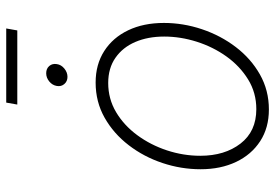

<svg xmlns="http://www.w3.org/2000/svg" viewBox="-155 -730 896 626"><g transform="rotate(-90 293.0 -417.0)"><path d="M249 11.7Q189.5 11.7 145.8 -16.6Q102.1 -44.9 78.1 -95.2Q54.2 -145.5 54.2 -210.9Q54.2 -274.4 74.5 -335.2Q94.7 -396 132.6 -445.3Q170.4 -494.6 222.2 -523.9Q273.9 -553.2 336.9 -553.2Q396 -553.2 439.7 -525.1Q483.4 -497.1 507.3 -447Q531.2 -397 531.2 -330.6Q531.2 -267.6 510.7 -206.5Q490.2 -145.5 452.6 -96.2Q415 -46.9 363.3 -17.6Q311.5 11.7 249 11.7ZM250 -29.3Q303.7 -29.3 347.2 -56.2Q390.6 -83 421.9 -126.7Q453.1 -170.4 470 -223.6Q486.8 -276.9 486.8 -329.6Q486.8 -382.8 469.2 -423.8Q451.7 -464.8 417.7 -488.5Q383.8 -512.2 335.4 -512.2Q283.7 -512.2 240.5 -486.6Q197.3 -460.9 165.3 -417.5Q133.3 -374 115.7 -320.6Q98.1 -267.1 98.1 -211.9Q98.1 -132.3 137.9 -80.8Q177.7 -29.3 250 -29.3ZM355.5 -645Q340.8 -645 332 -655.3Q323.2 -665.5 325.7 -679.7Q328.1 -694.3 340.3 -704.3Q352.5 -714.4 367.2 -714.4Q382.3 -714.4 390.9 -704.3Q399.4 -694.3 397 -679.7Q395 -665.5 382.6 -655.3Q370.1 -645 355.5 -645ZM513.2 -844.7 506.8 -808.6H265.1L271.5 -844.7Z"/></g></svg>

Font: Inter ExtraLight
Style: Italic
Weight: 250
Italic angle: -9.3988°
Designer: Rasmus Andersson
Foundry: rsms
Version: Version 4.001;git-66647c0bb